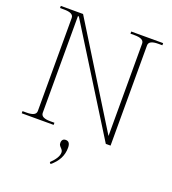

<svg xmlns="http://www.w3.org/2000/svg" viewBox="-163 -822 1053 1176"><g transform="rotate(20 363.5 -234.0)"><path d="M30 -14H57Q87 -14 102.5 -22Q118 -30 118 -47V-653Q118 -670 102.5 -678Q87 -686 57 -686H30V-700H175L577 -51V-653Q577 -670 561.5 -678Q546 -686 516 -686H489V-700H697V-686H670Q640 -686 624.5 -678Q609 -670 609 -653V0H578L156 -677H150V-47Q150 -30 165.5 -22Q181 -14 211 -14H238V0H30ZM294 222Q341 177 341 144Q341 135 337.5 129Q334 123 327 116Q326 115 320 108Q314 101 314 90Q314 76 320.5 68.5Q327 61 340 61Q369 61 369 102Q369 178 302 232Z"/></g></svg>

Font: Taviraj Thin
Style: Regular
Weight: 250
Designer: Katatrad Team
Foundry: CadsonDemak
Version: Version 1.001